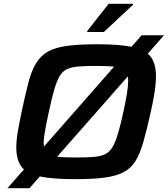

<svg xmlns="http://www.w3.org/2000/svg" viewBox="-20 -927 876 1002"><path d="M19 55 719 -743H836L134 55ZM371 8Q253 8 186 -6.5Q119 -21 92 -57Q65 -93 65 -158Q65 -194 73 -240.5Q81 -287 94 -349Q113 -438 129 -499Q145 -560 169.5 -599Q194 -638 232.5 -659Q271 -680 333 -688Q395 -696 489 -696Q606 -696 672.5 -681.5Q739 -667 766.5 -631Q794 -595 794 -529Q794 -492 787 -446.5Q780 -401 766 -339Q746 -249 728.5 -187.5Q711 -126 687.5 -87.5Q664 -49 625 -28.5Q586 -8 525 0Q464 8 371 8ZM378 -105Q432 -105 468.5 -108Q505 -111 528 -122Q551 -133 566.5 -158.5Q582 -184 595.5 -229Q609 -274 624 -344Q636 -398 642.5 -438.5Q649 -479 649 -508Q649 -544 633 -559.5Q617 -575 580 -579Q543 -583 481 -583Q426 -583 389.5 -580Q353 -577 329.5 -566Q306 -555 291 -529.5Q276 -504 263 -459Q250 -414 235 -344Q227 -307 221 -277Q215 -247 211.5 -222.5Q208 -198 208 -179Q208 -144 225 -128.5Q242 -113 279 -109Q316 -105 378 -105ZM435 -760V-765L547 -907H674V-902L522 -760Z"/></svg>

Font: Saira Expanded SemiBold
Style: Italic
Weight: 600
Width: 7
Italic angle: -12°
Designer: Hector Gatti with collaboration of the Omnibus-Type team
Foundry: Omnibus-Type
Version: Version 1.101